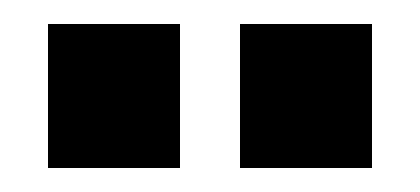

<svg xmlns="http://www.w3.org/2000/svg" viewBox="-20 -710 350 160"><path d="M180 -570V-690H290V-570ZM20 -570V-690H130V-570Z"/></svg>

Font: Cuprum
Style: Regular
Weight: 400
Designer: Jovanny Lemonad
Foundry: Jovanny Lemonad
Version: Version 3.000